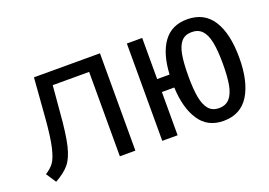

<svg xmlns="http://www.w3.org/2000/svg" viewBox="-85 -770 1401 1001"><g transform="rotate(-20 615.5 -269.5)"><path d="M523.1 -540V0H436.9V-468.2H234.9L222.6 -325.6Q213.3 -205.1 198.5 -143.1Q183.6 -81 157.4 -49.2Q131.3 -17.4 79.5 11.3L43.1 -44.1Q72.8 -62.6 89.5 -85.4Q106.2 -108.2 119 -162.8Q131.8 -217.4 140 -321.5L156.9 -540Z M1197.9 -270.3Q1197.9 -139 1151.3 -63.6Q1104.6 11.8 1009.7 11.8Q921.5 11.8 876.2 -56.7Q830.8 -125.1 826.2 -240H757.4V0H672.3V-540H757.4V-311.8H826.2Q832.3 -425.6 877.9 -488.5Q923.6 -551.3 1009.7 -551.3Q1104.1 -551.3 1151 -477.9Q1197.9 -404.6 1197.9 -270.3ZM915.4 -269.2Q915.4 -199.5 923.6 -153.8Q931.8 -108.2 952.3 -83.6Q972.8 -59 1009.7 -59Q1047.7 -59 1069 -83.6Q1090.3 -108.2 1098.5 -154.1Q1106.7 -200 1106.7 -270.3Q1106.7 -343.6 1097.4 -389.5Q1088.2 -435.4 1066.9 -457.9Q1045.6 -480.5 1009.7 -480.5Q973.3 -480.5 952.8 -457.9Q932.3 -435.4 923.8 -389.7Q915.4 -344.1 915.4 -269.2Z"/></g></svg>

Font: Fira Code Fixed
Style: Regular
Weight: 400
Monospace: yes
Designer: Carrois Corporate, Edenspiekermann AG, Nikita Prokopov
Foundry: Carrois Corporate, Edenspiekermann AG, Nikita Prokopov
Version: Version 5.002